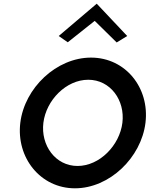

<svg xmlns="http://www.w3.org/2000/svg" viewBox="-20 -1017 816 1040"><path d="M298 -822 347 -788 493 -904 612 -787 669 -822 504 -997ZM215 -352C230 -474 338 -585 458 -585C578 -585 658 -474 643 -352C628 -230 520 -118 400 -118C280 -118 200 -230 215 -352ZM90 -352C67 -163 199 3 386 3C573 3 745 -163 768 -352C791 -541 660 -705 473 -705C286 -705 113 -541 90 -352Z"/></svg>

Font: Bluebird
Style: LiObl
Weight: 300
Designer: Jasper
Foundry: Cannot Into Space Fonts
Version: Version 0.98